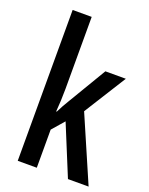

<svg xmlns="http://www.w3.org/2000/svg" viewBox="-143 -835 707 909"><g transform="rotate(20 210.5 -380.0)"><path d="M158 -397V-760H62V0H158V-192L211 -253L315 0H419L277 -328L410 -540H307L192 -347C180 -328 168 -306 156 -282H153C156 -319 158 -357 158 -397Z"/></g></svg>

Font: Noto Sans Hebrew ExtraCondensed Medium
Style: Regular
Weight: 500
Width: 2
Designer: Monotype Design Team
Foundry: Monotype Imaging Inc.
Version: Version 2.004